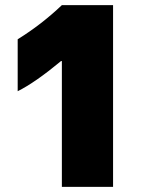

<svg xmlns="http://www.w3.org/2000/svg" viewBox="-20 -727 558 747"><path d="M220.7 -707H419.9V0H220.7V-489.3H217.3Q116.7 -405.8 48.8 -372.1V-574.2Q141.1 -631.3 220.7 -707Z"/></svg>

Font: Wanted Sans ExtraBlack
Style: Regular
Weight: 900
Designer: Original Design by Kil Hyung-jin and Kang Hanbin, Wanted Lab, Inc; Hangeul from Source Han Sans by Jang Soo-young and Ka
Foundry: Wanted Lab, Inc.
Version: Version 1.001